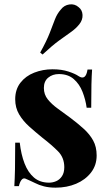

<svg xmlns="http://www.w3.org/2000/svg" viewBox="-20 -850 502 884"><path d="M222 -531Q264 -531 295.5 -520.5Q327 -510 341 -500Q375 -477 383 -530H404Q402 -502 401 -461.5Q400 -421 400 -354H379Q374 -391 360 -427Q346 -463 319.5 -486Q293 -509 251 -509Q222 -509 202 -492.5Q182 -476 182 -445Q182 -415 200 -392.5Q218 -370 246.5 -349.5Q275 -329 306 -306Q339 -281 366 -256.5Q393 -232 409 -203Q425 -174 425 -134Q425 -89 399 -55.5Q373 -22 330.5 -4Q288 14 236 14Q206 14 182.5 8Q159 2 142 -7Q129 -13 117.5 -18.5Q106 -24 96 -28Q86 -31 78.5 -21Q71 -11 67 7H46Q48 -25 49 -71Q50 -117 50 -193H71Q77 -139 93 -97.5Q109 -56 136.5 -32.5Q164 -9 206 -9Q223 -9 239 -16Q255 -23 265.5 -39Q276 -55 276 -80Q276 -124 247.5 -153Q219 -182 175 -216Q143 -242 114.5 -267.5Q86 -293 68 -323.5Q50 -354 50 -393Q50 -438 74 -469Q98 -500 137.5 -515.5Q177 -531 222 -531ZM342 -817Q359 -804 360 -781Q361 -758 345 -738Q329 -718 306 -702Q283 -686 251.5 -663Q220 -640 176 -599L165 -608Q195 -662 209 -698.5Q223 -735 233 -761Q243 -787 260 -806Q275 -826 299.5 -829.5Q324 -833 342 -817Z"/></svg>

Font: Playfair Display
Style: Bold
Weight: 700
Designer: Claus Eggers Sørensen
Foundry: Claus Eggers Sørensen
Version: Version 1.203